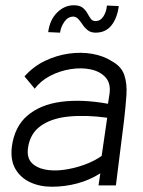

<svg xmlns="http://www.w3.org/2000/svg" viewBox="-20 -704 543 729"><path d="M177 5Q131 5 94.5 -12Q58 -29 38.5 -62.5Q19 -96 25 -147Q35 -223 84 -265Q133 -307 212 -317.5Q291 -328 390 -310L396 -349Q401 -388 380.5 -410.5Q360 -433 324.5 -440.5Q289 -448 248 -441.5Q207 -435 170.5 -416Q134 -397 112 -367L73 -414Q107 -452 151 -473Q195 -494 241.5 -500.5Q288 -507 330.5 -499.5Q373 -492 404 -472Q441 -452 452 -419Q463 -386 460 -342.5Q457 -299 451 -247L420 0H354L361 -46Q320 -20 273 -7.5Q226 5 177 5ZM366 -112 387 -257Q306 -268 240.5 -261.5Q175 -255 134 -225.5Q93 -196 86 -140Q82 -105 100 -86Q118 -67 150 -60.5Q182 -54 220.5 -59Q259 -64 297.5 -77.5Q336 -91 366 -112ZM343 -580Q325 -580 313.5 -589Q302 -598 294 -610Q286 -622 278 -631Q270 -640 259 -641Q238 -641 224.5 -621.5Q211 -602 208 -580L163 -582Q169 -629 197 -656.5Q225 -684 260 -684Q282 -684 293.5 -675Q305 -666 311.5 -654Q318 -642 324.5 -633Q331 -624 343 -624Q361 -624 372.5 -641.5Q384 -659 386 -683L431 -681Q425 -635 403 -607.5Q381 -580 343 -580Z"/></svg>

Font: Kulim Park Light
Style: Italic
Weight: 300
Italic angle: -8°
Designer: Noponies / Dale Sattler
Foundry: Noponies
Version: Version 1.000; ttfautohint (v1.8.3)